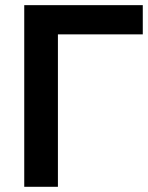

<svg xmlns="http://www.w3.org/2000/svg" viewBox="-20 -718 569 738"><path d="M73.2 0V-698.2H528.8V-585.9H202.6V0Z"/></svg>

Font: SansationBold
Style: Bold
Weight: 700
Designer: Bernd Montag
Version: Version 1.301